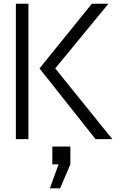

<svg xmlns="http://www.w3.org/2000/svg" viewBox="-20 -753 661 1039"><path d="M65.9 -732.9H133.8V0H65.9ZM193.8 -382.8 477.1 -732.9H566.9L278.8 -382.8L587.9 0H497.1ZM250 266.1 296.9 136.2H263.2V40H360.8V136.2L305.2 266.1Z"/></svg>

Font: Kreadon
Style: Regular
Weight: 400
Designer: kohakuno
Foundry: StudioGnu
Version: Version 1.000;Glyphs 3.1.2 (3151)